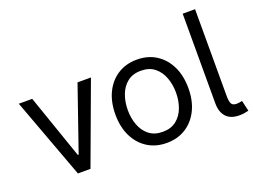

<svg xmlns="http://www.w3.org/2000/svg" viewBox="-110 -968 1612 1222"><g transform="rotate(-20 696.0 -357.5)"><path d="M321 0H235.8L34.1 -545.5H125L275.6 -110.8H281.2L431.8 -545.5H522.7Z M835.2 11.4Q761.4 11.4 705.8 -23.8Q650.2 -58.9 619.1 -122.2Q588.1 -185.4 588.1 -269.9Q588.1 -355.1 619.1 -418.7Q650.2 -482.2 705.8 -517.4Q761.4 -552.6 835.2 -552.6Q909.1 -552.6 964.7 -517.4Q1020.2 -482.2 1051.3 -418.7Q1082.4 -355.1 1082.4 -269.9Q1082.4 -185.4 1051.3 -122.2Q1020.2 -58.9 964.7 -23.8Q909.1 11.4 835.2 11.4ZM835.2 -63.9Q891.3 -63.9 927.6 -92.7Q963.8 -121.4 981.2 -168.3Q998.6 -215.2 998.6 -269.9Q998.6 -324.6 981.2 -371.8Q963.8 -419 927.6 -448.2Q891.3 -477.3 835.2 -477.3Q779.1 -477.3 742.9 -448.2Q706.7 -419 689.3 -371.8Q671.9 -324.6 671.9 -269.9Q671.9 -215.2 689.3 -168.3Q706.7 -121.4 742.9 -92.7Q779.1 -63.9 835.2 -63.9Z M1329.5 4.3Q1269.9 4.3 1240.1 -28.4Q1210.2 -61.1 1210.2 -119.3V-727.3H1294V-142Q1294 -102.3 1302.7 -86.6Q1311.4 -71 1337 -71H1339.5Q1354.4 -71.7 1361.7 -73.3Q1369 -74.9 1375 -76.7L1392 -4.3Q1381 -1.1 1364.3 1.6Q1347.7 4.3 1329.5 4.3Z"/></g></svg>

Font: Linik Sans
Style: Regular
Weight: 400
Designer: Rasmus Andersson (font), Marc Monis (original base), Kil Hyung-jin (Pretendard portions), Cristiano Sobral (main changes
Foundry: rsms
Version: Version 3.018;May 31, 2022;FontCreator 14.0.0.2814 64-bit; t